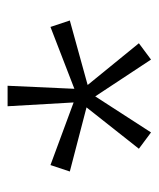

<svg xmlns="http://www.w3.org/2000/svg" viewBox="24 -744 418 506"><g transform="rotate(-90 233.0 -491.0)"><path d="M262 -469 372 -334 329 -302 232 -449 137 -302 94 -334 203 -472 34 -516 51 -567 216 -506 206 -680H260L252 -504L415 -567L432 -516Z"/></g></svg>

Font: Martel Sans ExtraLight
Style: Regular
Weight: 275
Designer: Dan Reynolds and Mathieu Réguer
Foundry: Dan Reynolds and Mathieu Réguer
Version: Version 1.002; ttfautohint (v1.1) -l 5 -r 5 -G 72 -x 0 -D la